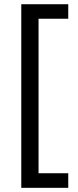

<svg xmlns="http://www.w3.org/2000/svg" viewBox="-20 -734 369 912"><path d="M304.2 158.2H81.1V-713.9H304.2V-645H163.1V88.9H304.2Z"/></svg>

Font: Zoram GWebM
Style: Regular
Weight: 400
Foundry: Ascender Corporation
Version: Version 1.000